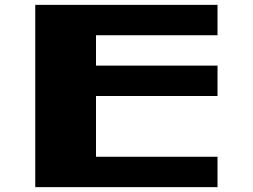

<svg xmlns="http://www.w3.org/2000/svg" viewBox="-20 -895 1040 790"><path d="M875 -125H125V-875H875V-750H375V-625H875V-500H375V-250H875Z"/></svg>

Font: Picon
Style: Regular
Weight: 400
Designer: yne
Foundry: yne
Version: Version 21.02.27; git-deadbeef-release